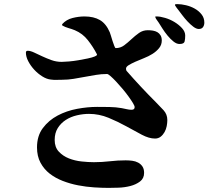

<svg xmlns="http://www.w3.org/2000/svg" viewBox="-20 -854 1040 934"><path d="M832 -827Q830 -833 834.5 -833.5Q839 -834 843 -834Q862 -834 885 -828.5Q908 -823 927.5 -812Q947 -801 960.5 -784Q974 -767 974 -744Q974 -731 967.5 -722Q961 -713 947 -713Q935 -713 920.5 -724Q906 -735 892 -750Q878 -765 866.5 -780.5Q855 -796 848 -805Q846 -807 839 -816.5Q832 -826 832 -827ZM283 -730Q281 -735 283 -737Q303 -759 333 -766.5Q363 -774 391 -774Q436 -774 466 -756.5Q496 -739 514 -697Q516 -693 519.5 -680.5Q523 -668 527.5 -654.5Q532 -641 536 -630.5Q540 -620 543 -620Q566 -620 584 -633.5Q602 -647 619.5 -663.5Q637 -680 656 -693.5Q675 -707 699 -707Q712 -707 724 -705Q736 -703 745.5 -697.5Q755 -692 761 -682Q767 -672 767 -657Q767 -636 754 -620Q741 -604 722 -592Q703 -580 680 -571Q657 -562 638 -553.5Q619 -545 606 -537Q593 -529 593 -520Q593 -516 595 -510Q630 -470 665.5 -432Q701 -394 739 -356Q757 -338 775.5 -318Q794 -298 794 -270Q794 -256 791 -240.5Q788 -225 780.5 -211.5Q773 -198 761.5 -189Q750 -180 734 -180Q705 -180 670 -198.5Q635 -217 594.5 -239.5Q554 -262 508 -281Q462 -300 413 -300Q384 -300 354 -293Q324 -286 300 -270.5Q276 -255 261 -231Q246 -207 246 -173Q246 -138 266 -116.5Q286 -95 315 -83.5Q344 -72 377 -68.5Q410 -65 437 -65Q475 -65 514 -69.5Q553 -74 591 -74Q607 -74 623 -72Q639 -70 652 -63Q665 -56 673 -44Q681 -32 681 -13Q681 14 661 29Q641 44 613.5 51Q586 58 556.5 59Q527 60 508 60Q476 60 437.5 57.5Q399 55 360 47.5Q321 40 285 26Q249 12 221.5 -9.5Q194 -31 177 -62.5Q160 -94 160 -137Q160 -193 188.5 -231Q217 -269 260.5 -292Q304 -315 355 -324.5Q406 -334 452 -334Q482 -334 512.5 -333.5Q543 -333 572 -328Q584 -326 596 -323Q608 -320 620 -320Q635 -320 635 -333Q635 -339 626.5 -353Q618 -367 605 -385Q592 -403 576 -422Q560 -441 545 -457Q530 -473 518 -483.5Q506 -494 501 -494Q473 -494 446 -489.5Q419 -485 392 -480Q365 -475 338 -470.5Q311 -466 283 -466Q269 -466 255 -465.5Q241 -465 227 -467Q207 -469 185.5 -482.5Q164 -496 146.5 -515Q129 -534 117.5 -556Q106 -578 106 -598Q106 -607 115 -607Q128 -607 146 -598.5Q164 -590 185.5 -580Q207 -570 230.5 -561.5Q254 -553 280 -553Q293 -553 315.5 -555Q338 -557 361.5 -561Q385 -565 406.5 -569.5Q428 -574 440 -579Q442 -580 447 -582.5Q452 -585 452 -588Q452 -590 451 -591Q433 -626 407.5 -658.5Q382 -691 344 -707Q329 -713 313 -717.5Q297 -722 283 -730ZM853 -640Q839 -640 824 -652Q809 -664 795 -681Q781 -698 770 -715.5Q759 -733 752 -744Q749 -749 743.5 -756Q738 -763 736 -769Q734 -774 737.5 -774Q741 -774 743 -774Q759 -774 783 -767Q807 -760 828.5 -747Q850 -734 865.5 -717Q881 -700 881 -681Q881 -664 878 -652Q875 -640 853 -640Z"/></svg>

Font: SoukouMincho
Style: Regular
Weight: 400
Designer: Dr. Ken Lunde (project architect, glyph set definition & overall production); Masataka HATTORI  (production & ideograph 
Foundry: Adobe Systems Incorporated
Version: Version 1.00